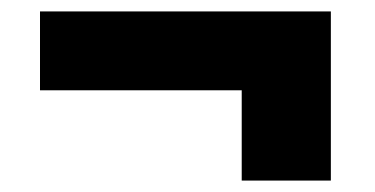

<svg xmlns="http://www.w3.org/2000/svg" viewBox="-20 -453 656 336"><path d="M50 -433V-295H403V-137H559V-433Z"/></svg>

Font: United Sans Black
Style: Regular
Weight: 900
Designer: Pablo Impallari, Rodrigo Fuenzalida (Modified by Dan O. Williams)
Version: Version 1.000;PS 001.000;hotconv 1.0.88;makeotf.lib2.5.64775